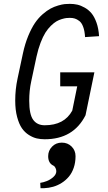

<svg xmlns="http://www.w3.org/2000/svg" viewBox="-20 -716 565 1004"><path d="M210.4 268.1H191.9L190.4 240.2Q207 237.8 225.1 230.7Q243.2 223.6 258.8 209.7Q274.4 195.8 274.4 179.2Q274.4 171.4 270.3 162.4Q266.1 153.3 258.8 149.9Q231.9 137.2 231.9 100.6Q231.9 71.8 252.2 50.8Q272.5 29.8 303.2 29.8Q334 29.8 354.5 50.3Q375 70.8 375 100.6Q375 133.8 365.5 161.4Q356 189 339.8 208Q323.7 227.1 302.5 240.5Q281.2 253.9 258.1 260.5Q234.9 267.1 210.4 268.1ZM213.9 12.2Q191.9 12.2 172.4 7.8Q152.8 3.4 131.3 -10Q109.9 -23.4 94.7 -45.2Q79.6 -66.9 69.6 -104Q59.6 -141.1 59.6 -189.9Q59.6 -249 71.8 -305.2L99.6 -435.5Q110.4 -486.3 127.4 -527.6Q144.5 -568.8 162.6 -595.5Q180.7 -622.1 203.1 -641.6Q225.6 -661.1 244.4 -671.1Q263.2 -681.2 284.4 -687.3Q305.7 -693.4 318.6 -694.6Q331.5 -695.8 345.2 -695.8Q365.7 -695.8 384.3 -691.7Q402.8 -687.5 423.1 -676Q443.4 -664.6 458.5 -646.5Q473.6 -628.4 484.6 -597.7Q495.6 -566.9 498 -526.9L424.8 -522Q422.9 -554.2 415 -575.4Q407.2 -596.7 394.8 -606.2Q382.3 -615.7 371.1 -619.1Q359.9 -622.6 345.2 -622.6Q335.4 -622.6 326.7 -621.6Q317.9 -620.6 303 -616.2Q288.1 -611.8 275.1 -604.2Q262.2 -596.7 246.3 -581.3Q230.5 -565.9 217.5 -545.4Q204.6 -524.9 192.1 -492.4Q179.7 -460 170.9 -419.9L143.1 -289.6Q132.8 -242.2 132.8 -189.9Q132.8 -117.7 153.6 -89.4Q174.3 -61 213.9 -61Q316.4 -61 357.9 -137.7L383.8 -264.6H294.9V-337.9H473.6L427.2 -113.3Q363.8 12.2 213.9 12.2Z"/></svg>

Font: Anka/Coder Condensed
Style: Italic
Weight: 400
Width: 4
Italic angle: -12°
Monospace: yes
Version: Version 001.100